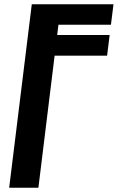

<svg xmlns="http://www.w3.org/2000/svg" viewBox="-20 -880 552 900"><path d="M23 0H160L236 -619H482L494 -716H248L254 -764H500L512 -860H129Z"/></svg>

Font: Ny Stormning
Style: Kr
Weight: 400
Designer: Robert Jablonski, Mew Too
Foundry: Cannot Into Space Fonts
Version: Version 0.90